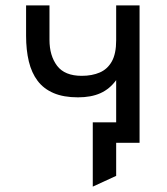

<svg xmlns="http://www.w3.org/2000/svg" viewBox="-20 -531 622 714"><path d="M325 163V-76H463V0H412V123ZM412 0V-233Q388 -200 353.5 -184.5Q319 -169 270 -169Q216.5 -169 179.5 -184.8Q142.5 -200.5 120 -230.2Q97.5 -260 87.2 -302.5Q77 -345 77 -398V-511H164V-383Q164 -324 192.2 -286.5Q220.5 -249 284 -249Q322.5 -249 351.2 -261.5Q380 -274 396 -302.8Q412 -331.5 412 -381V-511H499V0Z"/></svg>

Font: Overpass
Style: Regular
Weight: 400
Designer: Delve Withrington, Dave Bailey, Thomas Jockin
Foundry: Delve Fonts LLC
Version: Version 4.000